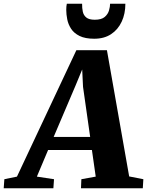

<svg xmlns="http://www.w3.org/2000/svg" viewBox="-99 -1016 794 1036"><path d="M-79 0 -75.5 -49 -7.5 -63 313 -745H478L598 -64L674.5 -49L671.5 0H338L340 -49L417.5 -63L397 -206.5H160.5L100 -63L192.5 -49L189 0ZM190.5 -277H387.5L349 -547.5L344.5 -641L308.5 -554ZM409.5 -807Q360.5 -807 330.2 -822Q300 -837 284.5 -861Q269 -885 263.8 -911.8Q258.5 -938.5 258.5 -962.5Q258.5 -971.5 259.2 -980Q260 -988.5 261.5 -996H344Q343.5 -972.5 347.8 -953Q352 -933.5 366.8 -921.5Q381.5 -909.5 412.5 -909.5Q448.5 -909.5 466 -924.5Q483.5 -939.5 489.2 -959.8Q495 -980 495 -996H577.5Q577.5 -941.5 557.5 -898.8Q537.5 -856 500.2 -831.5Q463 -807 409.5 -807Z"/></svg>

Font: Merriweather 28pt Black
Style: Italic
Weight: 900
Italic angle: -7.8°
Version: Version 2.101